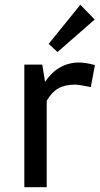

<svg xmlns="http://www.w3.org/2000/svg" viewBox="-20 -785 421 805"><path d="M184.1 -601.1 316.9 -765.1 377 -703.1 221.2 -566.9ZM311 -522.9Q339.8 -522.9 377.9 -512.2L360.8 -419.9Q312 -429.7 294.9 -430.2Q252 -430.2 223.9 -414.1Q195.8 -397.9 175.8 -361.8V0H82V-514.2H157.2L168.9 -441.9Q195.8 -481.9 231.9 -502.4Q268.1 -522.9 311 -522.9Z"/></svg>

Font: Sarala
Style: Regular
Weight: 400
Designer: Andres Torresi
Foundry: Huerta Tipografica
Version: Version 1.004;PS 001.003;hotconv 1.0.70;makeotf.lib2.5.58329